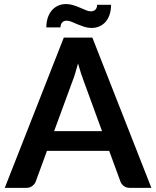

<svg xmlns="http://www.w3.org/2000/svg" viewBox="-20 -904 750 924"><path d="M708.5 0H604.5Q587 0 575.8 -8.8Q564.5 -17.5 559.5 -30.5L505.5 -178H206L152 -30.5Q148 -19 136.2 -9.5Q124.5 0 107.5 0H3L287 -723H424.5ZM240.5 -273H471L383 -513.5Q377 -529.5 369.8 -551.2Q362.5 -573 355.5 -598.5Q348.5 -573 341.8 -551Q335 -529 328.5 -512.5ZM417 -849.5Q430.5 -849.5 438.8 -857.2Q447 -865 447.5 -881H514.5Q514.5 -856 508 -835.5Q501.5 -815 489.5 -800.5Q477.5 -786 460 -777.8Q442.5 -769.5 420 -769.5Q402 -769.5 385.2 -775Q368.5 -780.5 353.2 -787Q338 -793.5 324.8 -799Q311.5 -804.5 301 -804.5Q287.5 -804.5 279.5 -796.2Q271.5 -788 271 -772H203Q203 -796.5 209.5 -817.2Q216 -838 228.5 -853Q241 -868 258.5 -876.2Q276 -884.5 298 -884.5Q316 -884.5 333 -879Q350 -873.5 365.2 -867Q380.5 -860.5 393.5 -855Q406.5 -849.5 417 -849.5Z"/></svg>

Font: LatoHex
Style: Bold
Weight: 700
Designer: Lukasz Dziedzic
Foundry: tyPoland Lukasz Dziedzic
Version: Version 1.104; Western+Polish opensource